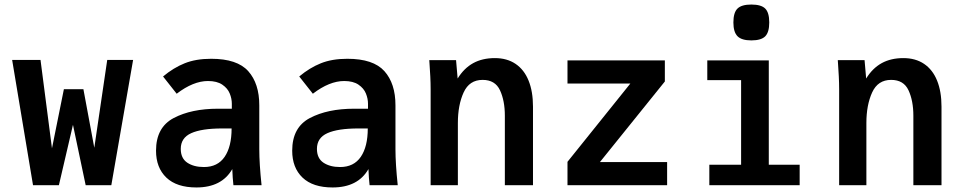

<svg xmlns="http://www.w3.org/2000/svg" viewBox="-20 -816 4240 846"><path d="M395.5 -165 452.5 -552H566.5L470.5 0H357.5L301.5 -266L239.5 0H125.5L33.5 -552H158.5L209 -162.5L261.5 -423H347.5Z M667.5 -152Q667.5 -255 745.5 -296Q823.5 -337 940.5 -337H1001.5V-359Q1001.5 -381.5 992.2 -404.2Q983 -427 959.5 -443Q936 -459 896.5 -459Q831.5 -459 758.5 -403L698.5 -479Q744.5 -517.5 793.8 -537.2Q843 -557 910.5 -557Q1025 -557 1073.8 -502.5Q1122.5 -448 1122.5 -352V-158Q1122.5 -95 1132.5 0H1008.5Q1005 -30.5 1003.5 -71Q957 10 845.5 10Q758.5 10 713 -33.5Q667.5 -77 667.5 -152ZM1000.5 -250H959.5Q868.5 -250 822.5 -229.2Q776.5 -208.5 776.5 -160Q776.5 -118.5 805.2 -99.2Q834 -80 878.5 -80Q939 -80 969.8 -125Q1000.5 -170 1000.5 -250Z M1267.5 -152Q1267.5 -255 1345.5 -296Q1423.5 -337 1540.5 -337H1601.5V-359Q1601.5 -381.5 1592.2 -404.2Q1583 -427 1559.5 -443Q1536 -459 1496.5 -459Q1431.5 -459 1358.5 -403L1298.5 -479Q1344.5 -517.5 1393.8 -537.2Q1443 -557 1510.5 -557Q1625 -557 1673.8 -502.5Q1722.5 -448 1722.5 -352V-158Q1722.5 -95 1732.5 0H1608.5Q1605 -30.5 1603.5 -71Q1557 10 1445.5 10Q1358.5 10 1313 -33.5Q1267.5 -77 1267.5 -152ZM1600.5 -250H1559.5Q1468.5 -250 1422.5 -229.2Q1376.5 -208.5 1376.5 -160Q1376.5 -118.5 1405.2 -99.2Q1434 -80 1478.5 -80Q1539 -80 1569.8 -125Q1600.5 -170 1600.5 -250Z M1877.5 -422Q1877.5 -450 1876 -479.2Q1874.5 -508.5 1872.5 -536L1871.5 -551H1989.5L1996.5 -470Q2024.5 -515.5 2065 -537.8Q2105.5 -560 2160.5 -560Q2214 -560 2251.8 -534.5Q2289.5 -509 2309 -461Q2328.5 -413 2328.5 -346V0H2204.5V-306Q2204.5 -372 2183.2 -418Q2162 -464 2106.5 -464Q2048 -464 2022.8 -408.5Q1997.5 -353 1997.5 -274V0H1877.5Z M2919.5 0H2480.5V-103L2757.5 -448H2480.5V-550H2909.5V-457L2623.5 -102H2919.5Z M3211.5 -717Q3211.5 -760.5 3229.5 -778.2Q3247.5 -796 3290.5 -796Q3334 -796 3351.8 -778.2Q3369.5 -760.5 3369.5 -717Q3369.5 -674 3351.8 -656Q3334 -638 3290.5 -638Q3248 -638 3229.8 -656.2Q3211.5 -674.5 3211.5 -717ZM3367.5 -550V-90H3503.5V0H3105.5V-90H3245.5V-463H3096.5V-550Z M3677.5 -422Q3677.5 -450 3676 -479.2Q3674.5 -508.5 3672.5 -536L3671.5 -551H3789.5L3796.5 -470Q3824.5 -515.5 3865 -537.8Q3905.5 -560 3960.5 -560Q4014 -560 4051.8 -534.5Q4089.5 -509 4109 -461Q4128.5 -413 4128.5 -346V0H4004.5V-306Q4004.5 -372 3983.2 -418Q3962 -464 3906.5 -464Q3848 -464 3822.8 -408.5Q3797.5 -353 3797.5 -274V0H3677.5Z"/></svg>

Font: JuliaMono Latin
Style: Bold
Weight: 700
Monospace: yes
Designer: cormullion
Foundry: corm
Version: Version 0.038; ttfautohint (v1.8)